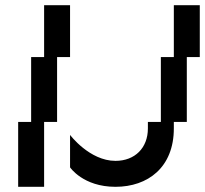

<svg xmlns="http://www.w3.org/2000/svg" viewBox="-20 -720 790 740"><path d="M150 -500H100V-250H50V0H150V-250H200V-500H250V-700H150ZM250 -75C250 -75 300 0 425 0C550 0 650 -75 650 -225V-250H700V-500H750V-700H650V-500H600V-250H550V-225C550 -150 500 -100 425 -100C325 -100 250 -200 250 -200Z"/></svg>

Font: LS-VG5000 Shifted
Style: Regular
Weight: 400
Designer: Justin Bihan, 2021
Foundry: Justin Bihan, 2021
Version: Version 1.000;Glyphs 3.1.2 (3151)